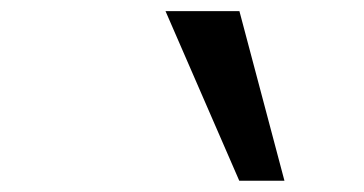

<svg xmlns="http://www.w3.org/2000/svg" viewBox="-20 -730 654 345"><path d="M409.9 -405.3 277.4 -710H410.2L491.1 -405.3Z"/></svg>

Font: Intel One Mono Light
Style: Italic
Weight: 300
Italic angle: -16°
Monospace: yes
Designer: Fred Shallcrass
Foundry: Frere-Jones Type LLC
Version: Version 1.004